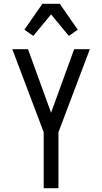

<svg xmlns="http://www.w3.org/2000/svg" viewBox="-20 -995 540 1015"><path d="M211 0V-296L45 -735H128L250 -399L372 -735H455L289 -296V0ZM156 -805 109 -838 204 -975H296L391 -838L344 -805L250 -919Z"/></svg>

Font: Iosevka
Style: Regular
Weight: 400
Monospace: yes
Designer: Belleve Invis
Foundry: Belleve Invis
Version: Version 33.2.3; ttfautohint (v1.8.4)